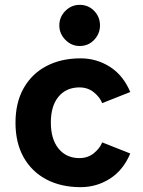

<svg xmlns="http://www.w3.org/2000/svg" viewBox="-20 -761 590 793"><path d="M518 -381 402 -335Q393 -359 368 -379.5Q343 -400 308 -400Q254 -400 222 -362Q190 -324 190 -255Q190 -186 222 -147Q254 -108 308 -108Q343 -108 368 -128.5Q393 -149 402 -173L518 -127Q489 -58 434 -23Q379 12 313 12Q232 12 171.5 -20Q111 -52 77.5 -111.5Q44 -171 44 -254Q44 -337 77.5 -396.5Q111 -456 171.5 -488Q232 -520 313 -520Q379 -520 434 -485Q489 -450 518 -381ZM309 -571Q275 -571 250 -596.5Q225 -622 225 -656Q225 -691 250 -716Q275 -741 309 -741Q345 -741 369 -716Q393 -691 393 -656Q393 -622 369 -596.5Q345 -571 309 -571Z"/></svg>

Font: Inclusive Sans
Style: Bold
Weight: 700
Designer: Olivia King
Foundry: Olivia King
Version: Version 2.004